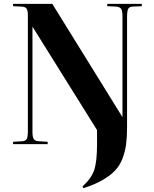

<svg xmlns="http://www.w3.org/2000/svg" viewBox="-20 -750 801 999"><path d="M47.9 0V-12.2L94.2 -15.1Q112.8 -15.6 118.9 -26.6Q125 -37.6 125 -67.9V-670.9Q125 -696.3 117.9 -705.8Q110.8 -715.3 89.8 -715.8L47.9 -717.8V-730H252L616.2 -142.1H617.2V-666Q617.2 -693.8 610.1 -704.1Q603 -714.4 583 -715.8L538.1 -717.8V-730H717.8V-717.8L671.9 -715.8Q653.3 -715.3 647.2 -704.3Q641.1 -693.4 641.1 -662.1V-90.8Q641.1 -37.6 636.2 0.2Q631.3 38.1 617.4 74.7Q603.5 111.3 578.4 137.7Q553.2 164.1 512.7 187.3Q472.2 210.4 414.1 229L409.2 220.2Q455.6 178.2 470.2 134.3Q484.9 90.3 484.9 2V-73.2L149.9 -609.9H148.9V-64Q148.9 -36.1 156 -25.9Q163.1 -15.6 183.1 -15.1L228 -12.2V0Z"/></svg>

Font: Display Regular
Style: Bold
Weight: 700
Designer: Latin by Veronika Burian and Jose Scaglione. Greek by Irene Vlachou. Cyrillic by Vera Evstafieva.
Foundry: TypeTogether
Version: Version 3.002